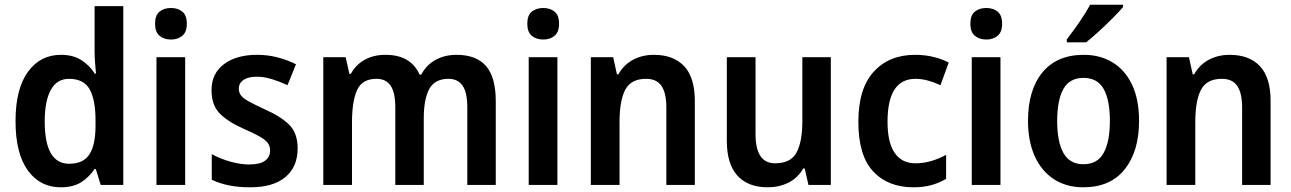

<svg xmlns="http://www.w3.org/2000/svg" viewBox="-20 -786 5488 816"><path d="M238 10Q150 10 98 -62Q46 -134 46 -271Q46 -408 98.5 -480.5Q151 -553 239 -553Q290 -553 325 -531Q360 -509 383 -473H388Q386 -493 384 -520Q382 -547 382 -567V-760H504V0H408L387 -68H382Q359 -33 325 -11.5Q291 10 238 10ZM274 -90Q334 -90 360 -130Q386 -170 386 -253V-274Q386 -362 361 -406.5Q336 -451 273 -451Q222 -451 196 -404Q170 -357 170 -270Q170 -90 274 -90Z M707 -752Q736 -752 755 -736.5Q774 -721 774 -685Q774 -650 755 -634Q736 -618 707 -618Q677 -618 658 -634Q639 -650 639 -685Q639 -721 658 -736.5Q677 -752 707 -752ZM767 -543V0H645V-543Z M1245 -155Q1245 -77 1193 -33.5Q1141 10 1044 10Q993 10 953.5 2Q914 -6 880 -22V-131Q914 -112 957.5 -99.5Q1001 -87 1039 -87Q1085 -87 1106.5 -103Q1128 -119 1128 -147Q1128 -164 1118.5 -177.5Q1109 -191 1085 -205Q1061 -219 1017 -238Q951 -267 915 -302.5Q879 -338 879 -403Q879 -474 932 -513.5Q985 -553 1072 -553Q1118 -553 1158.5 -542.5Q1199 -532 1238 -513L1202 -424Q1170 -439 1136 -449.5Q1102 -460 1072 -460Q1035 -460 1015 -446.5Q995 -433 995 -409Q995 -392 1005 -379.5Q1015 -367 1039 -354Q1063 -341 1106 -321Q1172 -292 1208.5 -256.5Q1245 -221 1245 -155Z M1920 -553Q2004 -553 2045.5 -505.5Q2087 -458 2087 -356V0H1966V-329Q1966 -393 1946 -422Q1926 -451 1886 -451Q1828 -451 1804.5 -408Q1781 -365 1781 -282V0H1660V-330Q1660 -392 1640.5 -421.5Q1621 -451 1580 -451Q1519 -451 1497.5 -403Q1476 -355 1476 -266V0H1354V-543H1449L1465 -472H1471Q1492 -511 1530 -532Q1568 -553 1618 -553Q1674 -553 1710 -531Q1746 -509 1763 -469H1770Q1793 -511 1832 -532Q1871 -553 1920 -553Z M2289 -752Q2318 -752 2337 -736.5Q2356 -721 2356 -685Q2356 -650 2337 -634Q2318 -618 2289 -618Q2259 -618 2240 -634Q2221 -650 2221 -685Q2221 -721 2240 -736.5Q2259 -752 2289 -752ZM2349 -543V0H2227V-543Z M2759 -553Q2842 -553 2887.5 -505Q2933 -457 2933 -357V0H2812V-329Q2812 -390 2791.5 -420.5Q2771 -451 2726 -451Q2662 -451 2637.5 -405Q2613 -359 2613 -266V0H2491V-543H2586L2602 -470H2608Q2631 -511 2670.5 -532Q2710 -553 2759 -553Z M3511 -543V0H3416L3400 -70H3394Q3370 -29 3330.5 -9.5Q3291 10 3243 10Q3159 10 3114 -39.5Q3069 -89 3069 -188V-543H3191V-216Q3191 -92 3274 -92Q3341 -92 3365.5 -138Q3390 -184 3390 -272V-543Z M3862 10Q3754 10 3691 -57.5Q3628 -125 3628 -268Q3628 -410 3693.5 -481.5Q3759 -553 3869 -553Q3911 -553 3947.5 -544Q3984 -535 4012 -520L3977 -424Q3951 -436 3924 -443.5Q3897 -451 3871 -451Q3752 -451 3752 -269Q3752 -180 3782.5 -136Q3813 -92 3870 -92Q3906 -92 3939 -102Q3972 -112 4001 -128V-26Q3973 -9 3939 0.5Q3905 10 3862 10Z M4172 -752Q4201 -752 4220 -736.5Q4239 -721 4239 -685Q4239 -650 4220 -634Q4201 -618 4172 -618Q4142 -618 4123 -634Q4104 -650 4104 -685Q4104 -721 4123 -736.5Q4142 -752 4172 -752ZM4232 -543V0H4110V-543Z M4821 -272Q4821 -143 4760 -66.5Q4699 10 4584 10Q4512 10 4459 -24.5Q4406 -59 4377.5 -122.5Q4349 -186 4349 -272Q4349 -404 4410.5 -478.5Q4472 -553 4586 -553Q4656 -553 4709 -520.5Q4762 -488 4791.5 -425.5Q4821 -363 4821 -272ZM4473 -272Q4473 -184 4499.5 -136Q4526 -88 4585 -88Q4644 -88 4670.5 -136Q4697 -184 4697 -272Q4697 -361 4670.5 -408Q4644 -455 4585 -455Q4526 -455 4499.5 -408Q4473 -361 4473 -272ZM4753 -756Q4737 -737 4709 -709Q4681 -681 4650.5 -653Q4620 -625 4596 -606H4514V-619Q4539 -651 4567 -691.5Q4595 -732 4613 -766H4753Z M5206 -553Q5289 -553 5334.5 -505Q5380 -457 5380 -357V0H5259V-329Q5259 -390 5238.5 -420.5Q5218 -451 5173 -451Q5109 -451 5084.5 -405Q5060 -359 5060 -266V0H4938V-543H5033L5049 -470H5055Q5078 -511 5117.5 -532Q5157 -553 5206 -553Z"/></svg>

Font: Noto Sans Khmer UI SemiCondensed SemiBold
Style: Regular
Weight: 600
Width: 4
Designer: Danh Hong and the Monotype Design Team
Foundry: Monotype Imaging Inc.
Version: Version 2.002; ttfautohint (v1.8.4.7-5d5b)